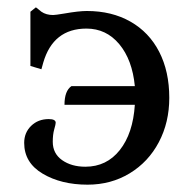

<svg xmlns="http://www.w3.org/2000/svg" viewBox="-20 -491 515 524"><path d="M46 -101Q46 -129 65 -147.5Q84 -166 113 -166Q132 -166 132 -156Q132 -152 128 -138Q124 -124 124 -104Q124 -72 149.5 -54Q175 -36 213 -36Q271 -36 307 -81.5Q343 -127 348 -205H156Q156 -243 175 -256H348Q341 -328 305.5 -370.5Q270 -413 216 -413Q125 -413 98 -320L93 -302L63 -311V-459L78 -471L93 -459Q106 -450 125 -450Q131 -450 155 -454Q195 -461 217 -461Q285 -461 336 -432Q387 -403 414.5 -349.5Q442 -296 442 -224Q442 -157 413.5 -103Q385 -49 334 -18Q283 13 219 13Q147 13 96.5 -17Q46 -47 46 -101Z"/></svg>

Font: Kurale
Style: Regular
Weight: 400
Designer: Eduardo Rodriguez Tunni
Foundry: Eduardo Rodriguez Tunni
Version: Version 2.000